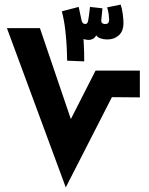

<svg xmlns="http://www.w3.org/2000/svg" viewBox="-20 -812 646 832"><path d="M265 0 10 -690H153L287 -296L394 -506H586V-390L465 -391ZM345 -546 271 -549Q271 -563 269.5 -599.5Q268 -636 263 -680.5Q258 -725 248 -763L321 -782L333 -726Q336 -708 350 -708Q359 -708 362 -722.5Q365 -737 370 -782L424 -776L419 -726Q417 -708 436 -708Q448 -708 450.5 -715Q453 -722 453 -726Q453 -733 451 -750Q449 -767 444 -780L503 -792Q509 -775 512 -751Q515 -727 515 -713Q515 -677 495 -659Q475 -641 445 -641Q429 -641 416 -645.5Q403 -650 397 -659Q391 -648 382.5 -643.5Q374 -639 365 -639Q352 -639 342 -643Q344 -612 344.5 -587.5Q345 -563 345 -546Z"/></svg>

Font: Noto Sans Arabic ExtCond ExtBd
Style: Regular
Weight: 800
Width: 2
Designer: Monotype Design Team, Nadine Chahine, Nizar Qandah and Khaled Hosny
Foundry: Monotype Imaging Inc.
Version: Version 2.012; ttfautohint (v1.8.4.7-5d5b)